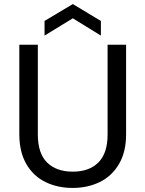

<svg xmlns="http://www.w3.org/2000/svg" viewBox="-20 -917 715 944"><path d="M166 -697V-256Q166 -163 211.5 -118Q257 -73 338 -73Q418 -73 463.5 -118Q509 -163 509 -256V-697H600V-257Q600 -170 565 -110.5Q530 -51 470.5 -22Q411 7 337 7Q263 7 203.5 -22Q144 -51 109.5 -110.5Q75 -170 75 -257V-697ZM338 -827 199 -742V-814L338 -897L476 -814V-742Z"/></svg>

Font: Fz Poppins
Style: Regular
Weight: 400
Designer: Ninad Kale (Devanagari), Jonny Pinhorn (Latin)
Foundry: Indian Type Foundry
Version: Vit hóa bi Vntype.Com & FontZin.Com